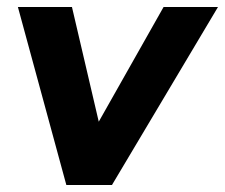

<svg xmlns="http://www.w3.org/2000/svg" viewBox="-20 -527 641 547"><path d="M169 0 31 -507H185L271 -139H238L446 -507H601L299 0Z"/></svg>

Font: Mulish ExtraLight ExtraBold
Style: Italic
Weight: 800
Italic angle: -9°
Version: Version 3.603